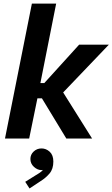

<svg xmlns="http://www.w3.org/2000/svg" viewBox="-20 -772 626 1070"><path d="M7.8 0 157.7 -752H293L205.1 -309.1H252.4L211.4 -292L420.9 -522.9H586.4L309.1 -232.9L300.8 -306.6L493.2 0H349.6L194.3 -255.9L236.3 -224.1H188.5L142.6 0ZM144.5 278.3 120.6 241.2 177.7 205.6Q186.5 200.2 199.5 192.1Q212.4 184.1 222.4 171.6Q232.4 159.2 231.9 141.6H243.2Q244.6 151.9 237.1 163.8Q229.5 175.8 210.4 175.8Q189 175.8 169.2 158Q149.4 140.1 149.4 113.8Q149.4 89.4 167.7 72.3Q186 55.2 211.4 55.2Q236.8 55.2 257.1 73.7Q277.3 92.3 277.3 128.4Q277.3 169.9 256.1 194.8Q234.9 219.7 206.5 237.3Z"/></svg>

Font: Reddit Sans
Style: Bold Italic
Weight: 700
Italic angle: -11.25°
Designer: Stephen Hutchings
Version: Version 1.013